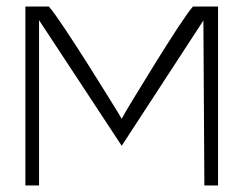

<svg xmlns="http://www.w3.org/2000/svg" viewBox="-20 -585 745 590"><path d="M58 -15H100V-523L354 -137L605 -522L608 -15H650V-565H573C536 -525 368 -245 368 -245L354 -220L339 -245C339 -245 168 -524 130 -565H58Z"/></svg>

Font: Charger Sport
Style: HLExt
Weight: 100
Designer: Jasper
Foundry: Cannot Into Space Fonts
Version: Version 1.1